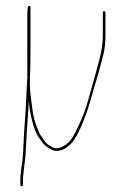

<svg xmlns="http://www.w3.org/2000/svg" viewBox="-20 -515 433 661"><path d="M69 -151.5C68.3 -134.5 67.1 -115.1 65.3 -93.2C63.5 -71.4 61.8 -40.3 60 0C59.3 15.3 58.3 28.7 57 40C55 51.3 53.7 60.8 53 68.5C52.3 76.2 51.7 82.3 51 87C50.3 91.7 50 96.3 50 101V121C50 124.3 51.5 126 54.5 126C57.5 126 59 124.3 59 121V101C59 97 59.3 92.7 60 88C60.7 83.3 61.3 77.2 62 69.5C62.7 61.8 63.8 52.3 65.5 41C67.2 29.7 68.3 16.3 69 1C70.8 -40.8 73 -76.8 75.5 -107C77.8 -135 79 -155.3 79 -168C80.3 -158.7 81.3 -150 82 -142C89 -97.4 99 -64.7 112 -44L124.5 -26.5C129.5 -19.5 134.2 -14.5 138.5 -11.5C142.8 -8.5 149 -4.6 156.9 0.1C164.9 4.8 175.8 5.6 189.6 2.4C200 0 211.8 -7.8 225 -21C240.4 -36.4 257.9 -71.2 277.5 -125.5C283.2 -141.2 288.5 -158.2 293.5 -176.5C298.5 -194.8 303 -210.5 307 -223.5C311 -236.5 314.5 -248.2 317.5 -258.5C320.5 -268.8 323.2 -278.7 325.5 -288C327.8 -297.3 331.3 -310.7 336 -328C340.7 -345.3 343 -366.7 343 -392V-472C343 -474.7 341.5 -476 338.5 -476C335.5 -476 334 -474.7 334 -472V-392.5C334 -362.7 328.3 -328.7 317 -290.5C314.3 -281.5 311.7 -271.7 309 -261C306.3 -250.3 303 -238.5 299 -225.5C295 -212.5 289.7 -193.5 283 -168.6C276.4 -143.7 266.2 -116.3 252.5 -86.5C246.8 -74.2 240.1 -60.8 232.3 -46.4C224.6 -32 213.6 -20.7 199.5 -12.5C182 -2.3 167.5 -1.8 156 -11C145.3 -16.4 137.1 -23.4 131.5 -32C127.2 -38.7 123.3 -44.3 120 -49C116.7 -53.7 111.6 -65.1 104.8 -83.4C97.9 -101.7 93.4 -121.7 91 -143.5C89.7 -155.8 88 -168.3 86 -181C84 -193.7 83 -208 83 -224V-247H74C74 -244.3 73.3 -232 72 -210C70.7 -188 69.7 -168.5 69 -151.5ZM85 -362V-490C85 -493.3 83.5 -494.8 80.5 -494.5C77.5 -494.2 75.8 -492 75.5 -488C75.2 -484 74.7 -477.7 74 -469V-248L77 -247H81C82.3 -247 83 -247.3 83 -248C84.3 -266.7 85 -304.7 85 -362Z"/></svg>

Font: Proton
Style: Lit
Weight: 500
Version: Version 1.017